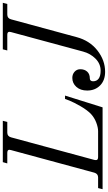

<svg xmlns="http://www.w3.org/2000/svg" viewBox="270 -1032 770 1370"><g transform="rotate(-90 655.0 -347.0)"><path d="M-10 0 -2 -32H74Q100 -32 108 -59L269 -653Q278 -680 250 -680H174L183 -712H478L470 -680H394Q367 -680 360 -653L199 -59Q192 -32 218 -32H404Q430 -32 465 -45Q500 -58 528 -84Q556 -112 582.5 -158Q609 -204 622 -236L634 -268H658L574 0ZM694 -110Q694 -158 720 -187Q746 -216 784 -216Q810 -216 828 -200Q846 -184 846 -159Q846 -129 829 -110Q812 -91 780 -91Q770 -91 765 -84.5Q760 -78 760 -68Q760 -42 779 -28Q798 -14 836 -14Q885 -14 921.5 -50.5Q958 -87 972 -139L1111 -653Q1113 -661 1113 -665Q1113 -680 1092 -680H980L988 -712H1320L1312 -680H1236Q1209 -680 1202 -653L1075 -185Q1050 -92 980 -37Q910 18 828 18Q766 18 730 -18Q694 -54 694 -110Z"/></g></svg>

Font: Old Standard TT
Style: Italic
Weight: 400
Italic angle: -15.2°
Designer: Alexey Kryukov <alexios@thessalonica.org.ru>
Version: Version 2.2